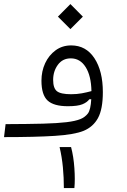

<svg xmlns="http://www.w3.org/2000/svg" viewBox="-28 -685 634 962"><path d="M-7.8 2 0 -63Q113.8 -63.5 187.3 -65.4Q260.7 -67.4 305.2 -72.8Q349.6 -78.1 375 -88.4Q398.4 -98.1 412.4 -116.5Q426.3 -134.8 429.2 -188L419.4 -187.5Q408.7 -172.4 385 -162.6Q361.3 -152.8 312 -152.8Q241.2 -152.8 210.4 -181.4Q179.7 -210 179.7 -280.8Q179.7 -328.1 198.2 -368.2Q216.8 -408.2 250.5 -432.9Q284.2 -457.5 328.6 -457.5Q402.8 -457.5 445.1 -393.3Q487.3 -329.1 487.3 -223.6Q487.3 -138.2 463.1 -93.8Q439 -49.3 390.6 -29.3Q343.3 -10.3 246.3 -4.2Q149.4 2 -7.8 2ZM430.2 -228.5Q428.7 -305.2 401.1 -348.9Q373.5 -392.6 326.7 -392.6Q285.6 -392.6 262 -360.4Q238.3 -328.1 238.3 -284.7Q238.3 -243.2 257.3 -228Q276.4 -212.9 328.1 -212.9Q356.9 -212.9 382.1 -217.5Q407.2 -222.2 430.2 -228.5ZM324.7 -539.1 262.2 -601.6 324.7 -664.6 387.2 -601.6ZM292 257.3Q292 205.1 287.1 153.1Q282.2 101.1 270.5 51.8H328.1Q340.8 99.6 344.7 157.7Q346.7 186.5 346.7 211.4Q346.7 236.3 344.7 257.3Z"/></svg>

Font: CaskaydiaMono NF Light
Style: Regular
Weight: 300
Designer: Aaron Bell
Foundry: Saja Typeworks
Version: Version 2111.001; ttfautohint (v1.8.4);Nerd Fonts 3.1.1